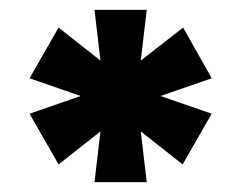

<svg xmlns="http://www.w3.org/2000/svg" viewBox="-20 -720 490 390"><path d="M172 -350 184 -453 99 -386 40 -489 144 -525 40 -561 99 -664 184 -597 172 -700H278L266 -597L352 -664L410 -561L306 -525L410 -489L351 -386L266 -453L278 -350Z"/></svg>

Font: Golos Text VF
Style: Regular
Weight: 400
Designer: A.Korolkova, Vitaly Kuzmin
Foundry: ParaType Ltd
Version: Version 2.003